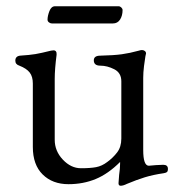

<svg xmlns="http://www.w3.org/2000/svg" viewBox="-20 -575 567 614"><path d="M29 0ZM359 11 361 -16Q364 -36 364 -51V-57Q326 -19 286 -2.5Q246 14 199 14Q148 14 116.5 -17Q85 -48 85 -105V-308Q85 -330 75 -343Q65 -356 42 -365Q29 -369 29 -381Q29 -395 44 -397Q75 -399 93 -402Q111 -405 143 -413L151 -414Q162 -414 161 -400Q155 -354 155 -323V-128Q155 -92 181 -64.5Q207 -37 239 -37Q269 -37 287.5 -40.5Q306 -44 323 -57Q341 -70 354.5 -87.5Q368 -105 368 -132V-315Q368 -342 345.5 -353.5Q323 -365 301 -365Q280 -365 280 -382Q280 -397 301 -397Q344 -398 369.5 -401.5Q395 -405 424 -413Q430 -415 434 -415Q439 -415 443 -412Q447 -409 447 -404L445 -395Q443 -384 440.5 -363.5Q438 -343 438 -326V-95Q438 -45 456 -45L479 -47L502 -48Q517 -48 517 -35Q517 -27 513.5 -24.5Q510 -22 503 -21Q469 -16 443 -8Q417 0 386 13Q374 19 366 19Q359 19 359 11ZM132 -512Q132 -524 138 -539.5Q144 -555 156 -555H359Q364 -555 368 -551Q372 -547 372 -543Q372 -525 364 -512.5Q356 -500 341 -500H146Q141 -500 136.5 -503.5Q132 -507 132 -512Z"/></svg>

Font: EB Garamond
Style: Regular
Weight: 400
Designer: Georg Duffner and Octavio Pardo
Foundry: Georg Duffner
Version: Version 1.000; ttfautohint (v1.6)